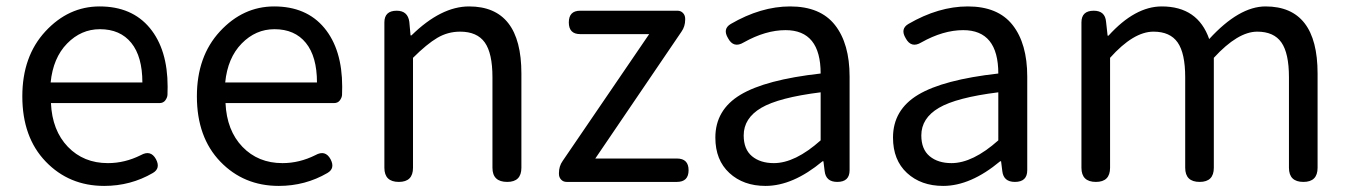

<svg xmlns="http://www.w3.org/2000/svg" viewBox="-20 -577 4284 609"><path d="M511.7 -301.8Q511.7 -284.2 511.2 -275.9Q510.7 -267.6 504.4 -258.8Q498 -250 485.4 -250H141.6Q145.5 -163.1 195.3 -111.3Q245.1 -59.6 322.3 -59.6Q376 -59.6 426.8 -85Q458 -102.5 474.6 -72.3Q490.2 -43 464.8 -28.3Q394.5 12.7 310.5 12.7Q199.2 12.7 125 -64.5Q50.8 -141.6 50.8 -271.5Q50.8 -398.4 124 -477.5Q197.3 -556.6 295.9 -556.6Q398.4 -556.6 455.1 -488.3Q511.7 -419.9 511.7 -301.8ZM140.6 -315.4H431.6Q431.6 -397.5 396.5 -440.9Q361.3 -484.4 296.9 -484.4Q237.3 -484.4 192.9 -439Q148.4 -393.6 140.6 -315.4Z M1065.4 -301.8Q1065.4 -284.2 1064.9 -275.9Q1064.5 -267.6 1058.1 -258.8Q1051.8 -250 1039.1 -250H695.3Q699.2 -163.1 749 -111.3Q798.8 -59.6 876 -59.6Q929.7 -59.6 980.5 -85Q1011.7 -102.5 1028.3 -72.3Q1043.9 -43 1018.6 -28.3Q948.2 12.7 864.3 12.7Q752.9 12.7 678.7 -64.5Q604.5 -141.6 604.5 -271.5Q604.5 -398.4 677.7 -477.5Q751 -556.6 849.6 -556.6Q952.1 -556.6 1008.8 -488.3Q1065.4 -419.9 1065.4 -301.8ZM694.3 -315.4H985.4Q985.4 -397.5 950.2 -440.9Q915 -484.4 850.6 -484.4Q791 -484.4 746.6 -439Q702.1 -393.6 694.3 -315.4Z M1199.2 -44.9V-505.9Q1199.2 -543 1238.3 -543Q1273.4 -543 1278.3 -507.8L1282.2 -464.8H1285.2Q1378.9 -556.6 1467.8 -556.6Q1633.8 -556.6 1633.8 -343.8V-44.9Q1633.8 0 1588.9 0Q1542 0 1542 -44.9V-332Q1542 -408.2 1517.6 -442.4Q1493.2 -476.6 1439.5 -476.6Q1400.4 -476.6 1367.2 -457Q1334 -437.5 1290 -393.6V-44.9Q1290 0 1245.1 0Q1199.2 0 1199.2 -44.9Z M2127 0H1777.3Q1766.6 0 1759.8 -7.3Q1752.9 -14.6 1752.9 -25.4V-28.3Q1752.9 -49.8 1764.6 -66.4L2039.1 -468.8H1820.3Q1784.2 -468.8 1784.2 -505.9Q1784.2 -543 1820.3 -543H2128.9Q2139.6 -543 2146.5 -535.6Q2153.3 -528.3 2153.3 -517.6V-514.6Q2153.3 -493.2 2141.6 -476.6L1868.2 -74.2H2127Q2164.1 -74.2 2164.1 -37.1Q2164.1 0 2127 0Z M2674.8 -334V-37.1Q2674.8 0 2635.7 0Q2599.6 0 2595.7 -34.2L2591.8 -65.4H2588.9Q2495.1 12.7 2408.2 12.7Q2337.9 12.7 2293.5 -28.3Q2249 -69.3 2249 -140.6Q2249 -228.5 2328.6 -276.4Q2408.2 -324.2 2583 -343.8Q2583 -481.4 2471.7 -481.4Q2408.2 -481.4 2338.9 -442.4Q2306.6 -422.9 2289.1 -456.1Q2271.5 -485.4 2297.9 -501Q2393.6 -556.6 2486.3 -556.6Q2582 -556.6 2628.4 -497.6Q2674.8 -438.5 2674.8 -334ZM2583 -131.8V-284.2Q2450.2 -267.6 2394.5 -234.9Q2338.9 -202.1 2338.9 -147.5Q2338.9 -103.5 2365.2 -81.5Q2391.6 -59.6 2434.6 -59.6Q2502 -59.6 2583 -131.8Z M3238.3 -334V-37.1Q3238.3 0 3199.2 0Q3163.1 0 3159.2 -34.2L3155.3 -65.4H3152.3Q3058.6 12.7 2971.7 12.7Q2901.4 12.7 2856.9 -28.3Q2812.5 -69.3 2812.5 -140.6Q2812.5 -228.5 2892.1 -276.4Q2971.7 -324.2 3146.5 -343.8Q3146.5 -481.4 3035.2 -481.4Q2971.7 -481.4 2902.3 -442.4Q2870.1 -422.9 2852.5 -456.1Q2835 -485.4 2861.3 -501Q2957 -556.6 3049.8 -556.6Q3145.5 -556.6 3191.9 -497.6Q3238.3 -438.5 3238.3 -334ZM3146.5 -131.8V-284.2Q3013.7 -267.6 2958 -234.9Q2902.3 -202.1 2902.3 -147.5Q2902.3 -103.5 2928.7 -81.5Q2955.1 -59.6 2998 -59.6Q3065.4 -59.6 3146.5 -131.8Z M3410.2 -44.9V-505.9Q3410.2 -543 3449.2 -543Q3485.4 -543 3488.3 -507.8L3493.2 -463.9H3496.1Q3580.1 -556.6 3665 -556.6Q3779.3 -556.6 3815.4 -453.1Q3910.2 -556.6 3994.1 -556.6Q4159.2 -556.6 4159.2 -343.8V-44.9Q4159.2 0 4114.3 0Q4068.4 0 4068.4 -44.9V-332Q4068.4 -408.2 4044.4 -442.4Q4020.5 -476.6 3967.8 -476.6Q3906.2 -476.6 3830.1 -393.6V-44.9Q3830.1 0 3785.2 0Q3739.3 0 3739.3 -44.9V-332Q3739.3 -408.2 3715.3 -442.4Q3691.4 -476.6 3638.7 -476.6Q3575.2 -476.6 3501 -393.6V-44.9Q3501 0 3456.1 0Q3410.2 0 3410.2 -44.9Z"/></svg>

Font: GenSenMaruGothic TW TTF Regular
Style: Regular
Weight: 400
Version: Version 1.301